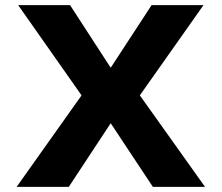

<svg xmlns="http://www.w3.org/2000/svg" viewBox="-20 -731 867 751"><path d="M413 -466 254 -711H51L299 -358L45 0H249L413 -249L578 0H782L527 -358L776 -711H573Z"/></svg>

Font: Asimov
Style: XWid
Weight: 500
Designer: Google
Version: Version 2.000980; 2014